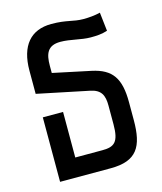

<svg xmlns="http://www.w3.org/2000/svg" viewBox="-90 -629 587 696"><g transform="rotate(-15 203.5 -280.5)"><path d="M50 0H240C339 0 366 -48 366 -147V-214C366 -304 339 -343 265 -359L123 -389V-416C123 -460 133 -490 182 -490C220 -490 257 -477 293 -477C316 -477 334 -478 356 -485L348 -555C328 -550 305 -548 285 -548C245 -548 226 -561 167 -561C90 -561 47 -512 47 -418V-331L240 -291C281 -283 291 -260 291 -222V-151C291 -85 273 -71 228 -71H126V-242H50Z"/></g></svg>

Font: Noto Sans Thai Looped ExtraCondensed
Style: Regular
Weight: 400
Width: 2
Designer: Sasikarn Vongin, Ben Mitchell
Foundry: The Fontpad Ltd
Version: Version 1.001